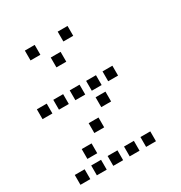

<svg xmlns="http://www.w3.org/2000/svg" viewBox="-177 -906 954 1013"><g transform="rotate(-30 300.0 -400.0)"><path d="M121 -780Q120 -780 120 -780Q120 -780 120 -779V-721Q120 -720 120 -720Q120 -720 121 -720H179Q180 -720 180 -720Q180 -720 180 -721V-779Q180 -780 180 -780Q180 -780 179 -780ZM321 -780Q320 -780 320 -780Q320 -780 320 -779V-721Q320 -720 320 -720Q320 -720 321 -720H379Q380 -720 380 -720Q380 -720 380 -721V-779Q380 -780 380 -780Q380 -780 379 -780ZM221 -680Q220 -680 220 -680Q220 -680 220 -679V-621Q220 -620 220 -620Q220 -620 221 -620H279Q280 -620 280 -620Q280 -620 280 -621V-679Q280 -680 280 -680Q280 -680 279 -680ZM21 -480Q20 -480 20 -480Q20 -480 20 -479V-421Q20 -420 20 -420Q20 -420 21 -420H79Q80 -420 80 -420Q80 -420 80 -421V-479Q80 -480 80 -480Q80 -480 79 -480ZM121 -480Q120 -480 120 -480Q120 -480 120 -479V-421Q120 -420 120 -420Q120 -420 121 -420H179Q180 -420 180 -420Q180 -420 180 -421V-479Q180 -480 180 -480Q180 -480 179 -480ZM221 -480Q220 -480 220 -480Q220 -480 220 -479V-421Q220 -420 220 -420Q220 -420 221 -420H279Q280 -420 280 -420Q280 -420 280 -421V-479Q280 -480 280 -480Q280 -480 279 -480ZM321 -480Q320 -480 320 -480Q320 -480 320 -479V-421Q320 -420 320 -420Q320 -420 321 -420H379Q380 -420 380 -420Q380 -420 380 -421V-479Q380 -480 380 -480Q380 -480 379 -480ZM421 -480Q420 -480 420 -480Q420 -480 420 -479V-421Q420 -420 420 -420Q420 -420 421 -420H479Q480 -420 480 -420Q480 -420 480 -421V-479Q480 -480 480 -480Q480 -480 479 -480ZM321 -380Q320 -380 320 -380Q320 -380 320 -379V-321Q320 -320 320 -320Q320 -320 321 -320H379Q380 -320 380 -320Q380 -320 380 -321V-379Q380 -380 380 -380Q380 -380 379 -380ZM221 -280Q220 -280 220 -280Q220 -280 220 -279V-221Q220 -220 220 -220Q220 -220 221 -220H279Q280 -220 280 -220Q280 -220 280 -221V-279Q280 -280 280 -280Q280 -280 279 -280ZM121 -180Q120 -180 120 -180Q120 -180 120 -179V-121Q120 -120 120 -120Q120 -120 121 -120H179Q180 -120 180 -120Q180 -120 180 -121V-179Q180 -180 180 -180Q180 -180 179 -180ZM21 -80Q20 -80 20 -80Q20 -80 20 -79V-21Q20 -20 20 -20Q20 -20 21 -20H79Q80 -20 80 -20Q80 -20 80 -21V-79Q80 -80 80 -80Q80 -80 79 -80ZM121 -80Q120 -80 120 -80Q120 -80 120 -79V-21Q120 -20 120 -20Q120 -20 121 -20H179Q180 -20 180 -20Q180 -20 180 -21V-79Q180 -80 180 -80Q180 -80 179 -80ZM221 -80Q220 -80 220 -80Q220 -80 220 -79V-21Q220 -20 220 -20Q220 -20 221 -20H279Q280 -20 280 -20Q280 -20 280 -21V-79Q280 -80 280 -80Q280 -80 279 -80ZM321 -80Q320 -80 320 -80Q320 -80 320 -79V-21Q320 -20 320 -20Q320 -20 321 -20H379Q380 -20 380 -20Q380 -20 380 -21V-79Q380 -80 380 -80Q380 -80 379 -80ZM421 -80Q420 -80 420 -80Q420 -80 420 -79V-21Q420 -20 420 -20Q420 -20 421 -20H479Q480 -20 480 -20Q480 -20 480 -21V-79Q480 -80 480 -80Q480 -80 479 -80Z"/></g></svg>

Font: Doto Medium
Style: Regular
Weight: 500
Monospace: yes
Version: Version 1.000